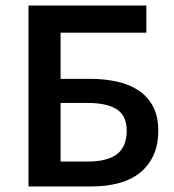

<svg xmlns="http://www.w3.org/2000/svg" viewBox="-20 -674 630 694"><path d="M83 0V-654H509V-556H199V-389H306Q358 -389 403 -379Q448 -369 481 -347Q514 -325 533 -289.5Q552 -254 552 -203Q552 -149 534 -111Q516 -73 484 -48Q452 -23 407.5 -11.5Q363 0 310 0ZM199 -90H296Q368 -90 403 -117Q438 -144 438 -201Q438 -256 402 -279Q366 -302 294 -302H199Z"/></svg>

Font: Giro Semibold
Style: Regular
Weight: 600
Designer: Paul D. Hunt
Foundry: Adobe Systems Incorporated
Version: Version 1.000;PS 1.0;hotconv 1.0.88;makeotf.lib2.5.647800